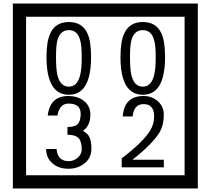

<svg xmlns="http://www.w3.org/2000/svg" viewBox="-20 -980 1195 1090"><path d="M1103 90H53V-960H1103ZM1028 15V-885H128V15ZM497 -656Q497 -442 371 -442Q244 -442 244 -656Q244 -744 265 -789Q294 -855 371 -855Q448 -855 477 -789Q497 -745 497 -656ZM444 -656Q444 -723 435 -752Q420 -809 371 -809Q322 -809 306 -752Q298 -723 298 -656Q298 -587 306 -553Q322 -488 371 -488Q419 -488 435 -554Q444 -587 444 -656ZM917 -656Q917 -442 791 -442Q664 -442 664 -656Q664 -744 685 -789Q714 -855 791 -855Q868 -855 897 -789Q917 -745 917 -656ZM864 -656Q864 -723 855 -752Q840 -809 791 -809Q742 -809 726 -752Q718 -723 718 -656Q718 -587 726 -553Q742 -488 791 -488Q839 -488 855 -554Q864 -587 864 -656ZM499 -136Q499 -84 460.5 -53Q422 -22 369 -22Q314 -22 280 -51Q242 -82 242 -134H301Q307 -65 370 -65Q398 -65 421 -84.5Q444 -104 444 -132Q444 -177 426 -196Q408 -215 363 -215V-259Q405 -259 421.5 -276Q438 -293 438 -334Q438 -392 369 -392Q318 -392 306 -324H251Q264 -435 368 -435Q419 -435 454 -409Q493 -380 493 -330Q493 -265 451 -238Q475 -222 483 -210Q499 -185 499 -136ZM910 -30H671V-81Q792 -173 832 -238Q855 -276 855 -319Q855 -389 795 -389Q740 -389 733 -319H677Q685 -435 795 -435Q843 -435 876.5 -405Q910 -375 910 -327Q910 -271 886 -229Q848 -165 732 -73H910Z"/></svg>

Font: Unicode BMP Fallback SIL
Style: Regular
Weight: 400
Foundry: NRSI, SIL International
Version: Version 5.1 Based on Unicode 5.1